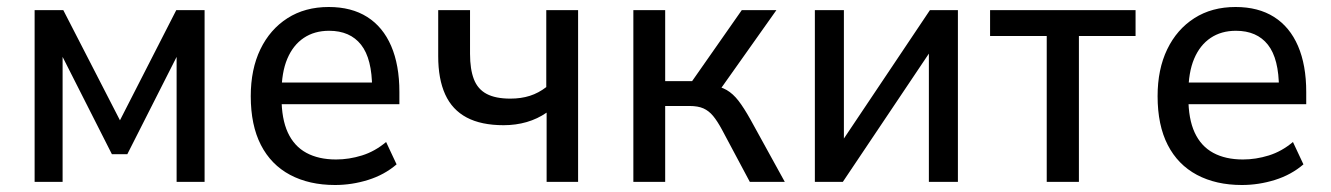

<svg xmlns="http://www.w3.org/2000/svg" viewBox="-20 -520 3805 549"><path d="M79 0V-491H161L323 -176L484 -491H565V0H485V-383H498L344 -79H300L146 -383H159V0Z M938 9Q864 9 809.5 -20Q755 -49 726 -105.5Q697 -162 697 -245Q697 -322 724.5 -379Q752 -436 802 -468Q852 -500 920 -500Q985 -500 1030 -471.5Q1075 -443 1098.5 -388.5Q1122 -334 1122 -257V-222H768V-284H1060L1044 -267Q1044 -352 1012.5 -392Q981 -432 921 -432Q879 -432 848.5 -411.5Q818 -391 801.5 -352Q785 -313 785 -255V-241Q785 -180 803 -141Q821 -102 856 -83Q891 -64 941 -64Q978 -64 1015 -75.5Q1052 -87 1084 -114L1114 -50Q1079 -20 1032.5 -5.5Q986 9 938 9Z M1543 0V-198Q1517 -180 1486 -171Q1455 -162 1420 -162Q1356 -162 1314.5 -184Q1273 -206 1253 -250Q1233 -294 1233 -359V-491H1324V-366Q1324 -322 1335 -293.5Q1346 -265 1371.5 -251.5Q1397 -238 1439 -238Q1470 -238 1495 -246Q1520 -254 1542 -271V-491H1633V0Z M1791 0V-491H1882V-288H1959L2101 -491H2200L2030 -251L2012 -277Q2040 -273 2058 -262.5Q2076 -252 2091.5 -232Q2107 -212 2126 -178L2224 0H2124L2044 -150Q2031 -174 2019 -188.5Q2007 -203 1991.5 -210Q1976 -217 1951 -217H1882V0Z M2310 0V-491H2393V-94H2373L2639 -491H2719V0H2636V-398H2657L2390 0Z M2973 0V-417H2811V-491H3227V-417H3065V0Z M3531 9Q3457 9 3402.5 -20Q3348 -49 3319 -105.5Q3290 -162 3290 -245Q3290 -322 3317.5 -379Q3345 -436 3395 -468Q3445 -500 3513 -500Q3578 -500 3623 -471.5Q3668 -443 3691.5 -388.5Q3715 -334 3715 -257V-222H3361V-284H3653L3637 -267Q3637 -352 3605.5 -392Q3574 -432 3514 -432Q3472 -432 3441.5 -411.5Q3411 -391 3394.5 -352Q3378 -313 3378 -255V-241Q3378 -180 3396 -141Q3414 -102 3449 -83Q3484 -64 3534 -64Q3571 -64 3608 -75.5Q3645 -87 3677 -114L3707 -50Q3672 -20 3625.5 -5.5Q3579 9 3531 9Z"/></svg>

Font: Nunito Sans 10pt SemiCondensed Medium
Style: Regular
Weight: 500
Width: 4
Designer: Vernon Adams
Foundry: Vernon Adams
Version: Version 3.101;gftools[0.9.27]